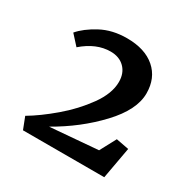

<svg xmlns="http://www.w3.org/2000/svg" viewBox="-124 -948 753 759"><g transform="rotate(30 253.0 -568.5)"><path d="M306 -663Q306 -703 282 -727Q258 -751 218 -751Q153 -751 92 -698L52 -742Q79 -774 130 -801.5Q181 -829 248 -829Q330 -829 376.5 -788.5Q423 -748 423 -678Q423 -603 343.5 -518.5Q264 -434 155 -372L373 -390L412 -463L470 -452L444 -308H73L52 -362Q103 -392 162 -442Q221 -492 263.5 -551Q306 -610 306 -663Z"/></g></svg>

Font: Koeln Type Serif
Style: Bold
Weight: 700
Designer: Eben Sorkin
Foundry: Eben Sorkin
Version: Version 2.002